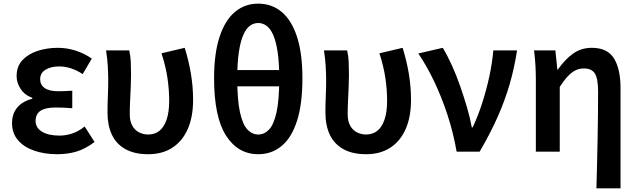

<svg xmlns="http://www.w3.org/2000/svg" viewBox="-20 -831 3496 1052"><path d="M294 14Q224 14 167.5 -5.5Q111 -25 78.5 -63Q46 -101 46 -156Q46 -194 60.5 -221Q75 -248 100 -265Q125 -282 157 -290V-295Q115 -310 93 -344Q71 -378 71 -414Q71 -467 102.5 -501Q134 -535 185.5 -552Q237 -569 297 -569Q347 -569 395 -553.5Q443 -538 483 -510L433 -425Q403 -445 370.5 -456Q338 -467 303 -467Q259 -467 229.5 -449Q200 -431 200 -397Q200 -366 225 -348.5Q250 -331 301 -331Q318 -331 337 -332Q356 -333 376 -334V-238Q351 -240 328.5 -241Q306 -242 284 -242Q229 -242 202 -224Q175 -206 175 -168Q175 -131 210 -109.5Q245 -88 307 -88Q339 -88 374 -99Q409 -110 444 -138L498 -53Q446 -14 397.5 0Q349 14 294 14Z M792 14Q717 14 667 -14Q617 -42 593 -93Q569 -144 569 -215Q569 -260 571 -304.5Q573 -349 573 -393Q573 -427 570.5 -468.5Q568 -510 561 -555H688Q695 -526 696.5 -492.5Q698 -459 698 -421Q698 -395 696.5 -358Q695 -321 693 -281Q691 -241 691 -205Q691 -167 705 -142Q719 -117 742.5 -105.5Q766 -94 792 -94Q827 -94 852.5 -113.5Q878 -133 892.5 -174.5Q907 -216 907 -279Q907 -337 898 -400.5Q889 -464 865 -539L992 -569Q1014 -499 1026 -427.5Q1038 -356 1038 -284Q1038 -190 1008.5 -123.5Q979 -57 924 -21.5Q869 14 792 14Z M1395 14Q1284 14 1218.5 -88Q1153 -190 1153 -402Q1153 -538 1183 -629Q1213 -720 1267 -765.5Q1321 -811 1395 -811Q1469 -811 1523.5 -765.5Q1578 -720 1607.5 -629Q1637 -538 1637 -402Q1637 -261 1607.5 -169Q1578 -77 1523.5 -31.5Q1469 14 1395 14ZM1395 -94Q1428 -94 1454 -121Q1480 -148 1495 -215Q1510 -282 1510 -402Q1510 -489 1501 -547.5Q1492 -606 1476.5 -640.5Q1461 -675 1440 -690Q1419 -705 1395 -705Q1370 -705 1349.5 -690Q1329 -675 1313.5 -640.5Q1298 -606 1289 -547.5Q1280 -489 1280 -402Q1280 -282 1295 -215Q1310 -148 1336 -121Q1362 -94 1395 -94ZM1224 -358V-447H1566V-358Z M1986 14Q1911 14 1861 -14Q1811 -42 1787 -93Q1763 -144 1763 -215Q1763 -260 1765 -304.5Q1767 -349 1767 -393Q1767 -427 1764.5 -468.5Q1762 -510 1755 -555H1882Q1889 -526 1890.5 -492.5Q1892 -459 1892 -421Q1892 -395 1890.5 -358Q1889 -321 1887 -281Q1885 -241 1885 -205Q1885 -167 1899 -142Q1913 -117 1936.5 -105.5Q1960 -94 1986 -94Q2021 -94 2046.5 -113.5Q2072 -133 2086.5 -174.5Q2101 -216 2101 -279Q2101 -337 2092 -400.5Q2083 -464 2059 -539L2186 -569Q2208 -499 2220 -427.5Q2232 -356 2232 -284Q2232 -190 2202.5 -123.5Q2173 -57 2118 -21.5Q2063 14 1986 14Z M2482 0Q2464 -103 2432.5 -199.5Q2401 -296 2360 -382.5Q2319 -469 2272 -538L2406 -569Q2431 -528 2455.5 -474Q2480 -420 2501 -360Q2522 -300 2539 -242Q2556 -184 2565 -133H2570Q2601 -200 2623.5 -271Q2646 -342 2661.5 -414Q2677 -486 2683 -555H2813Q2798 -457 2772 -368Q2746 -279 2706.5 -190Q2667 -101 2608 0Z M3248 201Q3250 135 3251.5 63.5Q3253 -8 3254.5 -78Q3256 -148 3256.5 -212.5Q3257 -277 3257 -331Q3257 -400 3239.5 -428Q3222 -456 3180 -456Q3155 -456 3134 -446Q3113 -436 3092 -414Q3071 -392 3047 -355V0H2916V-393Q2916 -427 2914 -468.5Q2912 -510 2906 -555H3023L3034 -449H3036Q3075 -505 3119.5 -537Q3164 -569 3223 -569Q3308 -569 3344 -511Q3380 -453 3380 -348V201Z"/></svg>

Font: Noto Sans TC SemiBold
Style: Regular
Weight: 600
Designer: Ryoko NISHIZUKA  (kana, bopomofo & ideographs); Paul D. Hunt (Latin, Greek & Cyrillic); Sandoll Communications , Soo-you
Foundry: Adobe
Version: Version 2.004-H2;hotconv 1.0.118;makeotfexe 2.5.65603